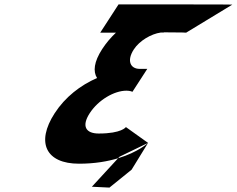

<svg xmlns="http://www.w3.org/2000/svg" viewBox="-20 -747 1080 876"><path d="M829.3 -598C829.3 -598 816.2 -599.5 727.8 -599.5L727.1 -598.5L713.4 -598.5C670.1 -592.6 616.5 -561.6 590.3 -521.2C557.3 -470.2 574.7 -432.8 617.2 -432.8H652L584.3 -328.2C584.3 -328.2 574 -333.3 557 -333.3C500.9 -333.3 428.4 -290.8 389.3 -230.5C350.7 -171 371.8 -137.8 430.4 -137.8C535.8 -137.8 554.4 -167.3 554.4 -167.3L655.5 -95C655.5 -95 611.6 -53.1 518.8 -25L399.1 105L479.3 108.9L580.4 27.2L655.5 -95L525.2 -32L518.8 -25C472 -10.8 412.7 -0.1 340.4 -0.1C189.9 -0.1 142.5 -96.2 229.5 -230.5C277.4 -304.4 346.9 -358 422.8 -391.1C403.8 -420.9 408.6 -465.1 446.1 -522.9C463.6 -549.9 484.9 -575.2 509.1 -598.1L437.3 -598L520.9 -727L808.5 -726.9C1004.9 -726.9 1040 -726 1040 -726Z"/></svg>

Font: Hussar
Style: BdWodka
Weight: 700
Foundry: Cannot Into Space Fonts
Version: Version 2.00